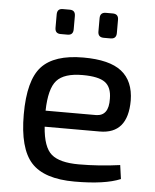

<svg xmlns="http://www.w3.org/2000/svg" viewBox="-51 -734 639 789"><g transform="rotate(5 268.5 -339.0)"><path d="M205 -587H176Q153 -587 153 -611V-666Q153 -690 176 -690H205Q228 -690 228 -666V-611Q228 -587 205 -587ZM382 -587H354Q330 -587 330 -611V-666Q330 -690 354 -690H382Q406 -690 406 -666V-611Q406 -587 382 -587ZM297 -60Q381 -60 467 -72L475 -15Q411 12 286 12Q160 12 107 -46.5Q54 -105 54 -245Q54 -386 106 -442.5Q158 -499 278 -499Q386 -499 436 -459.5Q486 -420 487 -340Q487 -202 371 -202H144Q150 -118 184 -89Q218 -60 297 -60ZM281 -427Q205 -427 174.5 -393Q144 -359 142 -268H349Q403 -268 401 -340Q401 -387 374 -407Q347 -427 281 -427Z"/></g></svg>

Font: Exo 2
Style: Regular
Weight: 400
Designer: Natanael Gama
Version: Version 1.001;PS 001.001;hotconv 1.0.70;makeotf.lib2.5.58329